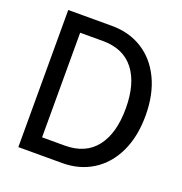

<svg xmlns="http://www.w3.org/2000/svg" viewBox="-127 -810 872 921"><g transform="rotate(20 309.5 -350.0)"><path d="M66 -700H290Q377 -700 444.5 -658Q512 -616 550 -537Q588 -458 588 -350Q588 -242 550 -163Q512 -84 444.5 -42Q377 0 290 0H66ZM273 -83Q378 -83 432.5 -153Q487 -223 487 -350Q487 -477 432.5 -547Q378 -617 273 -617H157V-83Z"/></g></svg>

Font: Cabin Condensed
Style: Regular
Weight: 400
Width: 3
Designer: Pablo Impallari
Foundry: Pablo Impallari. http://www.impallari.com Igino Marini. http://www.ikern.com
Version: Version 2.200